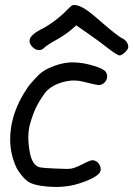

<svg xmlns="http://www.w3.org/2000/svg" viewBox="-20 -735 524 755"><path d="M404.8 -545.4Q390.1 -557.1 366.7 -574.2Q342.8 -591.8 324.2 -604.5Q309.6 -614.7 279.8 -635.3Q272 -628.4 256.8 -615.2Q247.1 -606.9 230 -595.7Q213.4 -584.5 198.7 -576.7Q184.6 -569.3 171.4 -560.5Q158.7 -552.2 154.8 -547.9Q146.5 -539.1 136.2 -538.1Q135.7 -538.1 135.3 -538.1Q133.8 -537.6 132.3 -538.1Q119.6 -538.6 107.9 -549.8Q96.2 -561.5 96.2 -573.2Q96.2 -578.6 98.6 -584.5Q106.4 -601.6 140.6 -619.1Q166.5 -631.8 195.8 -653.8Q224.6 -675.8 245.1 -697.3Q257.8 -710.9 264.2 -713.9Q270 -716.8 280.8 -714.4Q298.3 -710.9 321.8 -694.8Q345.2 -678.2 391.1 -637.7Q413.1 -618.7 432.6 -603.5Q452.6 -587.9 458.5 -585.4Q470.2 -580.6 477.5 -570.8Q484.4 -561 484.4 -550.3Q484.4 -542 471.7 -529.3Q458.5 -517.1 449.7 -517.1Q445.8 -517.1 432.6 -525.4Q419.4 -533.7 404.8 -545.4ZM137.7 -4.9Q105.5 -10.3 89.4 -21.5Q72.8 -32.7 50.8 -64.9Q45.9 -71.8 39.1 -88.4Q32.7 -105 28.3 -121.1Q20 -152.8 20 -186.5Q20 -213.4 24.9 -241.7Q36.6 -305.7 72.3 -365.2Q78.6 -376 85.4 -385.7Q91.8 -395.5 94.2 -398.9Q122.1 -431.6 135.7 -443.8Q149.4 -456.1 169.4 -465.8Q214.8 -487.3 256.8 -489.7Q256.8 -489.7 269.5 -489.7Q306.6 -489.3 350.6 -475.6Q369.6 -469.7 380.9 -463.9Q392.1 -458 396 -452.1Q403.8 -440.4 400.4 -427.2Q397.5 -414.1 385.3 -405.8Q375.5 -399.4 364.7 -400.9Q354.5 -401.9 305.7 -414.1Q289.1 -418.5 271 -418.5Q246.6 -418.5 220.7 -410.2Q175.8 -396 154.8 -366.7Q133.3 -336.4 121.1 -311Q108.9 -285.2 98.1 -247.6Q91.3 -223.6 91.3 -193.8Q91.3 -176.3 93.8 -157.2Q100.1 -105.5 117.7 -87.9Q126.5 -78.6 138.7 -76.7Q150.4 -74.2 197.8 -72.3Q225.6 -70.8 241.7 -70.8Q249.5 -70.8 254.4 -71.3Q269.5 -71.8 303.7 -88.9Q328.1 -101.6 337.4 -104Q346.2 -106.4 354.5 -102.5Q367.7 -96.7 373 -83.5Q378.9 -70.8 373.5 -58.6Q368.2 -47.4 342.3 -33.7Q315.9 -20.5 278.8 -9.8Q248.5 -1.5 211.4 0Q206.1 0 200.7 0Q168.9 0 137.7 -4.9Z"/></svg>

Font: Casuwalt
Style: Regular
Weight: 400
Designer: Walter E Stewart
Version: 0.1